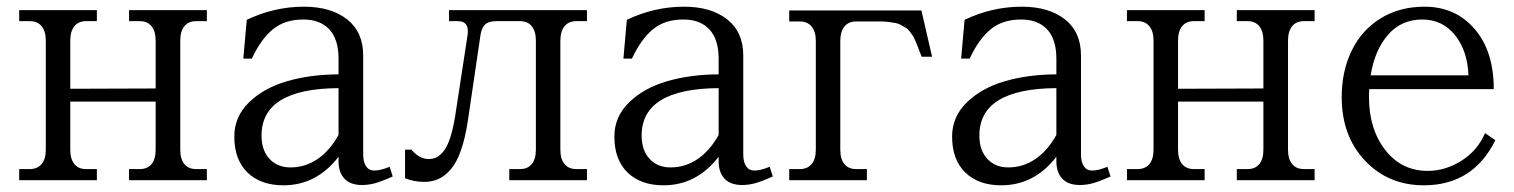

<svg xmlns="http://www.w3.org/2000/svg" viewBox="-20 -536 4502 571"><path d="M189 -90.8Q189 -63 201.2 -48.1Q213.4 -33.2 235.8 -33.2H268.1V0H37.1V-33.2H68.8Q91.3 -33.2 103.8 -48.1Q116.2 -63 116.2 -90.8V-415Q116.2 -442.9 103.8 -458Q91.3 -473.1 68.8 -473.1H37.1V-505.9H268.1V-473.1H235.8Q213.4 -473.1 201.2 -458Q189 -442.9 189 -415V-272L442.9 -272.9V-415Q442.9 -442.9 430.7 -458Q418.5 -473.1 396 -473.1H363.8V-505.9H595.2V-473.1H563Q540.5 -473.1 528.3 -458Q516.1 -442.9 516.1 -415V-90.8Q516.1 -63 528.3 -48.1Q540.5 -33.2 563 -33.2H595.2V0H363.8V-33.2H396Q418.5 -33.2 430.7 -48.1Q442.9 -63 442.9 -90.8V-233.9H189Z M883.8 -516.1Q964.4 -516.1 1012.2 -478.5Q1060.1 -440.9 1060.1 -371.1V-77.1Q1060.1 -54.2 1068.6 -41.5Q1077.1 -28.8 1092.8 -28.8Q1111.8 -28.8 1138.7 -40L1147.9 -11.2Q1112.8 4.4 1094 9.3Q1075.2 14.2 1056.6 14.2Q1022 14.2 1004.4 -4.6Q986.8 -23.4 986.8 -56.2V-69.8Q921.4 15.1 822.8 15.1Q755.4 15.1 716.1 -22.9Q676.8 -61 676.8 -129.9Q676.8 -189 720.7 -231.7Q764.6 -274.4 833.5 -294.4Q902.3 -314.5 986.8 -314.9V-361.8Q986.8 -418.9 959.5 -448.5Q932.1 -478 881.8 -478Q826.7 -478 791.3 -448.7Q755.9 -419.4 729 -361.8H703.6L713.9 -477.1Q795.9 -516.1 883.8 -516.1ZM757.8 -132.8Q757.8 -88.9 781.5 -63.5Q805.2 -38.1 843.8 -38.1Q887.7 -38.1 924.3 -63Q960.9 -87.9 986.8 -134.8V-273.9Q757.8 -272.5 757.8 -132.8Z M1315.4 -505.9H1725.6V-473.1H1693.8Q1671.4 -473.1 1658.9 -458Q1646.5 -442.9 1646.5 -415V-90.8Q1646.5 -63 1658.9 -48.1Q1671.4 -33.2 1693.8 -33.2H1725.6V0H1494.6V-33.2H1526.9Q1549.3 -33.2 1561.5 -48.1Q1573.7 -63 1573.7 -90.8V-415Q1573.7 -442.9 1561.5 -458Q1549.3 -473.1 1526.9 -473.1H1455.6Q1432.6 -473.1 1422.1 -462.6Q1411.6 -452.1 1408.7 -430.2L1371.6 -178.2Q1363.8 -125.5 1350.6 -88.4Q1337.4 -51.3 1319.8 -31.5Q1302.2 -11.7 1283.4 -3.4Q1264.6 4.9 1241.7 4.9Q1211.4 4.9 1184.6 -5.9V-90.8H1203.6Q1227.5 -63 1254.9 -63Q1267.1 -63 1277.1 -67.6Q1287.1 -72.3 1298.1 -85Q1309.1 -97.7 1318.1 -124Q1327.1 -150.4 1333.5 -189.9L1370.6 -432.1Q1376.5 -473.1 1341.8 -473.1H1315.4Z M2014.2 -516.1Q2094.7 -516.1 2142.6 -478.5Q2190.4 -440.9 2190.4 -371.1V-77.1Q2190.4 -54.2 2199 -41.5Q2207.5 -28.8 2223.1 -28.8Q2242.2 -28.8 2269 -40L2278.3 -11.2Q2243.2 4.4 2224.4 9.3Q2205.6 14.2 2187 14.2Q2152.3 14.2 2134.8 -4.6Q2117.2 -23.4 2117.2 -56.2V-69.8Q2051.8 15.1 1953.1 15.1Q1885.7 15.1 1846.4 -22.9Q1807.1 -61 1807.1 -129.9Q1807.1 -189 1851.1 -231.7Q1895 -274.4 1963.9 -294.4Q2032.7 -314.5 2117.2 -314.9V-361.8Q2117.2 -418.9 2089.8 -448.5Q2062.5 -478 2012.2 -478Q1957 -478 1921.6 -448.7Q1886.2 -419.4 1859.4 -361.8H1834L1844.2 -477.1Q1926.3 -516.1 2014.2 -516.1ZM1888.2 -132.8Q1888.2 -88.9 1911.9 -63.5Q1935.5 -38.1 1974.1 -38.1Q2018.1 -38.1 2054.7 -63Q2091.3 -87.9 2117.2 -134.8V-273.9Q1888.2 -272.5 1888.2 -132.8Z M2720.2 -504.9 2752 -367.2H2721.2L2714.8 -382.8Q2710 -396 2708.3 -400.1Q2706.5 -404.3 2701.9 -415.3Q2697.3 -426.3 2694.6 -429.9Q2691.9 -433.6 2686 -441.7Q2680.2 -449.7 2674.8 -452.6Q2669.4 -455.6 2661.1 -460.7Q2652.8 -465.8 2643.8 -467.5Q2634.8 -469.2 2622.6 -470.7Q2610.4 -472.2 2596.2 -472.2H2525.9Q2503.4 -472.2 2491.2 -457Q2479 -441.9 2479 -414.1V-90.8Q2479 -63 2491.2 -48.1Q2503.4 -33.2 2525.9 -33.2H2558.1V0H2327.1V-33.2H2358.9Q2381.3 -33.2 2393.8 -48.1Q2406.2 -63 2406.2 -90.8V-414.1Q2406.2 -441.9 2393.8 -457Q2381.3 -472.2 2358.9 -472.2H2327.1V-504.9Z M3018.6 -516.1Q3099.1 -516.1 3147 -478.5Q3194.8 -440.9 3194.8 -371.1V-77.1Q3194.8 -54.2 3203.4 -41.5Q3211.9 -28.8 3227.5 -28.8Q3246.6 -28.8 3273.4 -40L3282.7 -11.2Q3247.6 4.4 3228.8 9.3Q3210 14.2 3191.4 14.2Q3156.7 14.2 3139.2 -4.6Q3121.6 -23.4 3121.6 -56.2V-69.8Q3056.2 15.1 2957.5 15.1Q2890.1 15.1 2850.8 -22.9Q2811.5 -61 2811.5 -129.9Q2811.5 -189 2855.5 -231.7Q2899.4 -274.4 2968.3 -294.4Q3037.1 -314.5 3121.6 -314.9V-361.8Q3121.6 -418.9 3094.2 -448.5Q3066.9 -478 3016.6 -478Q2961.4 -478 2926 -448.7Q2890.6 -419.4 2863.8 -361.8H2838.4L2848.6 -477.1Q2930.7 -516.1 3018.6 -516.1ZM2892.6 -132.8Q2892.6 -88.9 2916.3 -63.5Q2939.9 -38.1 2978.5 -38.1Q3022.5 -38.1 3059.1 -63Q3095.7 -87.9 3121.6 -134.8V-273.9Q2892.6 -272.5 2892.6 -132.8Z M3483.4 -90.8Q3483.4 -63 3495.6 -48.1Q3507.8 -33.2 3530.3 -33.2H3562.5V0H3331.5V-33.2H3363.3Q3385.7 -33.2 3398.2 -48.1Q3410.6 -63 3410.6 -90.8V-415Q3410.6 -442.9 3398.2 -458Q3385.7 -473.1 3363.3 -473.1H3331.5V-505.9H3562.5V-473.1H3530.3Q3507.8 -473.1 3495.6 -458Q3483.4 -442.9 3483.4 -415V-272L3737.3 -272.9V-415Q3737.3 -442.9 3725.1 -458Q3712.9 -473.1 3690.4 -473.1H3658.2V-505.9H3889.6V-473.1H3857.4Q3835 -473.1 3822.8 -458Q3810.5 -442.9 3810.5 -415V-90.8Q3810.5 -63 3822.8 -48.1Q3835 -33.2 3857.4 -33.2H3889.6V0H3658.2V-33.2H3690.4Q3712.9 -33.2 3725.1 -48.1Q3737.3 -63 3737.3 -90.8V-233.9H3483.4Z M3970.2 -247.1Q3970.2 -324.7 4000 -385.7Q4029.8 -446.8 4085.9 -481.4Q4142.1 -516.1 4216.3 -516.1Q4308.1 -516.1 4365.2 -450.2Q4422.4 -384.3 4422.4 -271H4052.2Q4051.3 -263.2 4051.3 -247.1Q4051.3 -152.3 4099.6 -90.1Q4147.9 -27.8 4226.1 -27.8Q4278.3 -27.8 4326.2 -57.9Q4374 -87.9 4396.5 -140.1L4427.2 -119.1Q4360.8 15.1 4214.4 15.1Q4108.9 15.1 4039.6 -58.1Q3970.2 -131.3 3970.2 -247.1ZM4056.2 -312H4347.2Q4344.2 -385.7 4306.9 -431.9Q4269.5 -478 4209.5 -478Q4147.9 -478 4108.4 -433.1Q4068.8 -388.2 4056.2 -312Z"/></svg>

Font: LT Superior Serif
Style: Regular
Weight: 400
Designer: Daniel Lyons
Foundry: LyonsType
Version: Version 2.120;FEAKit 1.0